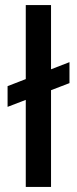

<svg xmlns="http://www.w3.org/2000/svg" viewBox="-20 -740 305 760"><path d="M10 -317V-399L255 -494V-411ZM82 0V-720H182V0Z"/></svg>

Font: DM Sans 20pt Medium
Style: Regular
Weight: 500
Version: Version 4.004;gftools[0.9.30]